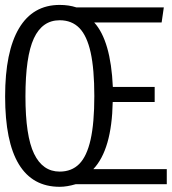

<svg xmlns="http://www.w3.org/2000/svg" viewBox="-25 -734 684 765"><path d="M279 -704.6H627.7L619 -644.6H350.3Q416.4 -571.8 424.6 -387.7H591.3V-327.7H424.1Q420.5 -137.9 346.7 -60H639.5V0H276.4Q241.5 10.3 212.8 10.3Q104.6 10.3 50 -79.7Q-4.6 -169.7 -4.6 -349.7Q-4.6 -528.2 50.8 -621.3Q106.2 -714.4 212.8 -714.4Q249.2 -714.4 279 -704.6ZM76.4 -349.7Q76.4 -192.3 110.8 -121.3Q145.1 -50.3 212.8 -50.3Q260.5 -50.3 290.8 -80.8Q321 -111.3 335.9 -177.4Q350.8 -243.6 350.8 -351.3Q350.8 -458.5 336.2 -524.9Q321.5 -591.3 291.3 -622.3Q261 -653.3 212.8 -653.3Q143.6 -653.3 110 -581.3Q76.4 -509.2 76.4 -349.7Z"/></svg>

Font: Fira Code Fixed Light
Style: Regular
Weight: 300
Monospace: yes
Designer: Carrois Corporate, Edenspiekermann AG, Nikita Prokopov
Foundry: Carrois Corporate, Edenspiekermann AG, Nikita Prokopov
Version: Version 5.002